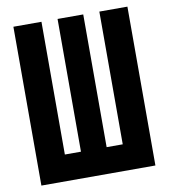

<svg xmlns="http://www.w3.org/2000/svg" viewBox="-82 -800 764 869"><g transform="rotate(-10 300.0 -365.0)"><path d="M38 0H562V-730H433V-120H359V-730H241V-120H167V-730H38Z"/></g></svg>

Font: JetBrains Mono ExtraBold
Style: Regular
Weight: 800
Monospace: yes
Designer: Philipp Nurullin, Konstantin Bulenkov
Foundry: JetBrains
Version: Version 2.305